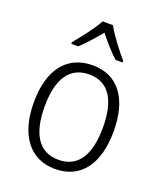

<svg xmlns="http://www.w3.org/2000/svg" viewBox="-142 -858 813 960"><g transform="rotate(20 264.5 -377.5)"><path d="M292 -765H237C214 -721 162 -655 128 -615V-606H165C197 -635 234 -678 265 -715C295 -677 331 -635 364 -606H401V-615C369 -651 316 -720 292 -765ZM477 -267C477 -436 405 -542 267 -542C129 -542 52 -441 52 -267C52 -96 130 10 264 10C404 10 477 -96 477 -267ZM110 -267C110 -411 160 -493 266 -493C375 -493 420 -404 420 -267C420 -124 372 -39 265 -39C158 -39 110 -125 110 -267Z"/></g></svg>

Font: Noto Sans Gujarati UI SemiCondensed Light
Style: Regular
Weight: 300
Width: 4
Designer: Jelle Bosma - Monotype Design Team, Universal Thirst
Foundry: Monotype Imaging Inc.
Version: Version 2.106